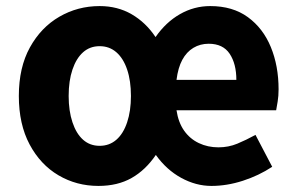

<svg xmlns="http://www.w3.org/2000/svg" viewBox="-20 -598 978 632"><path d="M304 14Q232 14 172.5 -21Q113 -56 77.5 -122.5Q42 -189 42 -282Q42 -376 78.5 -442Q115 -508 175.5 -543Q236 -578 308 -578Q367 -578 413.5 -551Q460 -524 492 -476Q526 -525 572.5 -551.5Q619 -578 672 -578Q746 -578 796 -541.5Q846 -505 871.5 -443Q897 -381 897 -304Q897 -282 894 -264Q891 -246 889 -235H561Q567 -195 586 -168Q605 -141 634.5 -127Q664 -113 699 -113Q732 -113 761 -125Q790 -137 821 -154L876 -49Q832 -20 779.5 -3Q727 14 676 14Q625 14 576.5 -12.5Q528 -39 493 -88Q459 -38 413 -12Q367 14 304 14ZM308 -118Q340 -118 363 -138Q386 -158 398.5 -195.5Q411 -233 411 -282Q411 -332 398.5 -369Q386 -406 363 -426Q340 -446 308 -446Q276 -446 253.5 -426Q231 -406 218.5 -369Q206 -332 206 -282Q206 -233 218.5 -195.5Q231 -158 253.5 -138Q276 -118 308 -118ZM561 -335H758Q758 -388 736 -421Q714 -454 667 -454Q639 -454 616.5 -440.5Q594 -427 580 -401Q566 -375 561 -335Z"/></svg>

Font: Noto Sans JP ExtraBold
Style: Regular
Weight: 800
Designer: Ryoko NISHIZUKA  (kana, bopomofo & ideographs); Paul D. Hunt (Latin, Greek & Cyrillic); Sandoll Communications , Soo-you
Foundry: Adobe
Version: Version 2.004-H2;hotconv 1.0.118;makeotfexe 2.5.65603